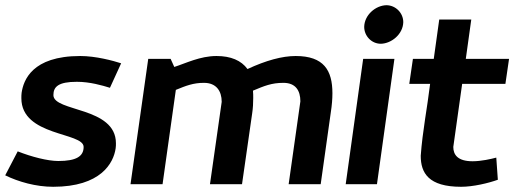

<svg xmlns="http://www.w3.org/2000/svg" viewBox="-42 -707 2002 737"><path d="M182 -89C141 -89 79 -105 26 -126L-22 -34C29 -9 96 10 162 10C345 10 394 -81 402 -138C403 -145 403 -151 403 -157C403 -298 163 -277 163 -342C163 -374 182 -393 253 -393C303 -393 351 -379 380 -370L423 -464C392 -474 326 -492 266 -492C80 -492 48 -398 41 -351C40 -344 40 -337 40 -330C40 -183 279 -200 279 -143C279 -107 251 -89 182 -89Z M789 -492C726 -492 671 -464 627 -450L613 -481H527L459 0H582L633 -362C672 -378 700 -389 741 -389C788 -389 809 -358 809 -316L764 0H887L926 -272C929 -292 930 -311 930 -331C930 -340 930 -350 929 -359C972 -377 1000 -389 1046 -389C1093 -389 1111 -359 1111 -318L1066 0H1189L1228 -277C1232 -303 1234 -327 1234 -349C1234 -437 1201 -492 1093 -492C1041 -492 979 -475 908 -442C884 -475 844 -492 789 -492Z M1506 -622C1506 -657 1477 -687 1441 -687C1400 -686 1357 -650 1356 -604C1356 -569 1384 -539 1420 -539C1461 -540 1505 -576 1506 -622ZM1352 -481 1285 0H1405L1472 -481Z M1728 10C1774 10 1833 -4 1869 -17L1863 -102C1844 -97 1806 -88 1772 -88C1715 -88 1698 -113 1698 -143L1732 -385H1898L1912 -481H1746L1767 -632H1644L1623 -481H1543L1529 -385H1609C1598 -293 1580 -205 1573 -109C1573 -43 1603 10 1728 10Z"/></svg>

Font: Cantarell
Style: BoldOblique
Weight: 700
Italic angle: -8°
Designer: Dave Crossland
Version: Version 0.024